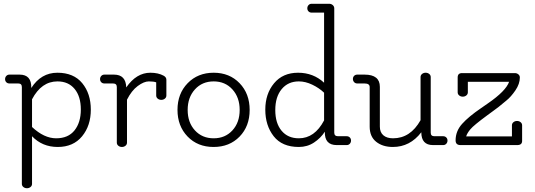

<svg xmlns="http://www.w3.org/2000/svg" viewBox="-20 -770 2837 1019"><path d="M146 -303Q198 -384 284.5 -384Q371 -384 416.5 -328.5Q462 -273 462 -188Q462 -103 415.5 -46.5Q369 10 286.5 10Q204 10 150 -47V206Q150 216 142 222.5Q134 229 123 229Q112 229 104 222.5Q96 216 96 206V-308Q96 -327 77 -327H30Q20 -327 13.5 -333.5Q7 -340 7 -350Q7 -360 13.5 -367Q20 -374 30 -374H84Q148 -374 146 -303ZM150 -96Q214 -36 278 -36Q342 -36 375.5 -78Q409 -120 409 -189Q409 -258 376 -298Q343 -338 285 -338Q200 -338 150 -243Z M534 -374H585Q648 -374 650 -306Q704 -384 778 -384Q820 -384 849 -368Q863 -360 863 -347V-263Q863 -253 855 -246.5Q847 -240 836 -240Q825 -240 817 -246.5Q809 -253 809 -263V-333Q796 -338 770 -338Q744 -338 711 -313.5Q678 -289 654 -241V-13Q654 -3 646 3.5Q638 10 627 10Q616 10 608 3.5Q600 -3 600 -13V-308Q600 -327 580 -327H534Q524 -327 517.5 -333.5Q511 -340 511 -350Q511 -360 517.5 -367Q524 -374 534 -374Z M1114 -36Q1175 -36 1213.5 -78Q1252 -120 1252 -186.5Q1252 -253 1213.5 -295.5Q1175 -338 1114 -338Q1053 -338 1014.5 -295.5Q976 -253 976 -186.5Q976 -120 1014.5 -78Q1053 -36 1114 -36ZM975.5 -45.5Q922 -101 922 -187Q922 -273 976 -328.5Q1030 -384 1114 -384Q1198 -384 1251.5 -328.5Q1305 -273 1305 -186.5Q1305 -100 1251.5 -45Q1198 10 1113.5 10Q1029 10 975.5 -45.5Z M1566 -338Q1509 -338 1475 -297Q1441 -256 1441 -186Q1441 -116 1474.5 -76Q1508 -36 1566 -36Q1650 -36 1700 -131V-278Q1674 -303 1637.5 -320.5Q1601 -338 1566 -338ZM1700 -703H1634Q1624 -703 1617.5 -709.5Q1611 -716 1611 -726Q1611 -736 1617.5 -743Q1624 -750 1634 -750H1727Q1738 -750 1746 -743Q1754 -736 1754 -726V-66Q1754 -47 1774 -47H1820Q1830 -47 1836.5 -40.5Q1843 -34 1843 -24Q1843 -14 1836.5 -7Q1830 0 1820 0H1767Q1702 0 1704 -71Q1682 -37 1646.5 -13.5Q1611 10 1566 10Q1477 10 1432.5 -47Q1388 -104 1388 -188Q1388 -272 1434.5 -328Q1481 -384 1562 -384Q1643 -384 1700 -331Z M2285 -47H2332Q2342 -47 2348.5 -40.5Q2355 -34 2355 -24Q2355 -14 2348.5 -7Q2342 0 2332 0H2278Q2216 0 2216 -68Q2156 10 2065 10Q2011 10 1976.5 -17.5Q1942 -45 1942 -98V-308Q1942 -327 1915 -327H1876Q1866 -327 1859.5 -334Q1853 -341 1853 -351Q1853 -361 1859.5 -367.5Q1866 -374 1876 -374H1915Q1996 -374 1996 -309V-98Q1996 -68 2014.5 -52Q2033 -36 2066 -36Q2158 -36 2212 -132V-361Q2212 -371 2220 -377.5Q2228 -384 2239 -384Q2250 -384 2258 -377.5Q2266 -371 2266 -361V-66Q2266 -47 2285 -47Z M2751 -105V-22Q2751 0 2725 0H2424Q2398 0 2398 -25Q2398 -74 2432.5 -112.5Q2467 -151 2533 -196L2569 -221Q2665 -287 2682 -336H2463V-280Q2463 -270 2455 -263.5Q2447 -257 2436 -257Q2425 -257 2417 -263.5Q2409 -270 2409 -280V-359Q2409 -382 2432 -382H2713Q2723 -382 2731 -375.5Q2739 -369 2739 -359Q2739 -325 2715.5 -290.5Q2692 -256 2667 -236Q2621 -197 2596 -180L2566 -158Q2494 -105 2476.5 -84Q2459 -63 2454 -46H2697V-105Q2697 -115 2705 -121.5Q2713 -128 2724 -128Q2735 -128 2743 -121.5Q2751 -115 2751 -105Z"/></svg>

Font: Flamenco
Style: Regular
Weight: 400
Designer: Luciano Vergara
Foundry: Luciano Vergara
Version: Version 1.002